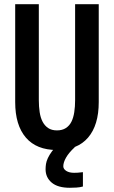

<svg xmlns="http://www.w3.org/2000/svg" viewBox="-20 -714 540 910"><path d="M250 -3Q153 -3 102.5 -62Q52 -121 52 -230V-694H164V-239Q164 -209 168 -182.5Q172 -156 182 -137Q192 -118 208.5 -107Q225 -96 250 -96Q275 -96 292 -107Q309 -118 318.5 -137Q328 -156 332 -182.5Q336 -209 336 -239V-694H448V-230Q448 -121 397.5 -62Q347 -3 250 -3ZM373 170Q359 174 342 175Q325 176 311 176Q254 176 225 151.5Q196 127 196 88Q196 76 198 63Q200 50 207 35Q214 20 226.5 3Q239 -14 259 -34H334V-16Q306 10 293 33Q280 56 280 74Q280 87 294 96Q308 105 331 105Q336 105 348 104.5Q360 104 373 102Z"/></svg>

Font: D2Coding ligature
Style: Bold
Weight: 700
Monospace: yes
Designer: Yong-Rak Park; Jeong-Hwan Yoon; Sang-Min Lee;
Foundry: NHN Corporation
Version: Version 1.3.2; Build 20180524